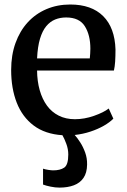

<svg xmlns="http://www.w3.org/2000/svg" viewBox="-20 -590 564 852"><path d="M244 242.5Q225 242.5 204.5 238.2Q184 234 171 229V158.5Q181.5 162 195.2 164Q209 166 216 166Q247 166 265 153.8Q283 141.5 283 95.5Q283 71.5 274.2 48Q265.5 24.5 257 10Q180 5 129.5 -33Q79 -71 54.2 -134.5Q29.5 -198 29.5 -279.5Q29.5 -345.5 48.8 -399Q68 -452.5 103 -490.8Q138 -529 186.2 -549.5Q234.5 -570 291.5 -570Q386 -570 437.8 -518.5Q489.5 -467 492.5 -370.5Q492.5 -340 491 -317.2Q489.5 -294.5 485.5 -277H144.5Q145 -229.5 156.2 -189.8Q167.5 -150 188.5 -121.2Q209.5 -92.5 240.8 -76.8Q272 -61 312.5 -61Q354.5 -61 397.2 -76Q440 -91 462.5 -108.5L483 -63.5Q467.5 -47.5 441 -32.2Q414.5 -17 381.2 -6Q348 5 311.5 9Q323 21.5 336 41.8Q349 62 358 87Q367 112 366.5 140Q366 177 350.5 199.5Q335 222 307.8 232.2Q280.5 242.5 244 242.5ZM144.5 -331H378.5Q379.5 -339.5 380.2 -352Q381 -364.5 381 -374Q381 -434.5 356.5 -473.5Q332 -512.5 273.5 -512.5Q247 -512.5 224.8 -503.5Q202.5 -494.5 185.2 -473.8Q168 -453 157.5 -418Q147 -383 144.5 -331Z"/></svg>

Font: Merriweather Medium
Style: Regular
Weight: 500
Version: Version 2.100